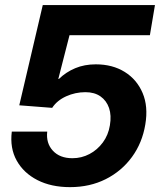

<svg xmlns="http://www.w3.org/2000/svg" viewBox="-20 -748 650 778"><path d="M263.7 10.3Q187.5 10.3 131.6 -18.3Q75.7 -46.9 47.6 -97.4Q19.5 -147.9 27.8 -214.8H171.4Q166 -168 194.1 -137.5Q222.2 -106.9 273.4 -106.9Q310.5 -106.9 342.5 -123.8Q374.5 -140.6 396.7 -170.7Q418.9 -200.7 425.3 -240.2Q432.1 -280.3 421.9 -310.3Q411.6 -340.3 387.2 -357.4Q362.8 -374.5 326.2 -374.5Q285.2 -374.5 248 -357.7Q210.9 -340.8 191.4 -311L58.1 -321.3L153.3 -727.5H607.9L587.4 -605.5H261.7L216.3 -428.2H218.8Q247.6 -456.1 284.9 -471.7Q322.3 -487.3 368.2 -487.3Q436 -487.3 485.4 -456.5Q534.7 -425.8 557.9 -371.1Q581.1 -316.4 568.8 -243.7Q556.6 -169.4 514.9 -112.1Q473.1 -54.7 408.7 -22.2Q344.2 10.3 263.7 10.3Z"/></svg>

Font: Inter 24pt
Style: Bold Italic
Weight: 700
Italic angle: -9.3988°
Version: Version 4.001;git-66647c0bb